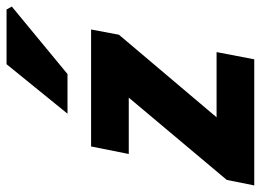

<svg xmlns="http://www.w3.org/2000/svg" viewBox="-135 -671 796 586"><g transform="rotate(-90 263.0 -378.0)"><path d="M-10 0 7 -84 258 -383H86L109 -498H466L450 -413L198 -115H397L375 0ZM209 -570 360 -756H527L536 -740L330 -570Z"/></g></svg>

Font: Source Sans 3 ExtraLight ExtraBold
Style: Italic
Weight: 800
Italic angle: -11°
Version: Version 3.052;hotconv 1.1.0;makeotfexe 2.6.0